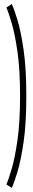

<svg xmlns="http://www.w3.org/2000/svg" viewBox="-20 -764 166 952"><path d="M38.5 167.5 11.5 150.5Q22 127.5 38 73.2Q54 19 66.8 -70.2Q79.5 -159.5 79.5 -288Q79.5 -417 66.8 -506.2Q54 -595.5 38 -649.5Q22 -703.5 11.5 -726.5L38.5 -744Q49.5 -720.5 66.5 -665.2Q83.5 -610 97 -517Q110.5 -424 110.5 -288Q110.5 -152 97 -59.5Q83.5 33 66.5 88.5Q49.5 144 38.5 167.5Z"/></svg>

Font: Anybody Condensed ExtraLight
Style: Regular
Weight: 200
Width: 3
Designer: Tyler Finck
Foundry: Etcetera Type Company
Version: Version 1.010; ttfautohint (v1.8.3) -l 8 -r 50 -G 200 -x 14 